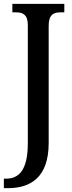

<svg xmlns="http://www.w3.org/2000/svg" viewBox="-31 -734 375 994"><path d="M-11 240H11C124 240 221 187 221 7V-601C221 -659 248 -670 281 -670H302V-714H33V-670H54C86 -670 113 -659 113 -605V8C113 148 66 191 0 191H-11Z"/></svg>

Font: Noto Serif Myanmar Condensed Medium
Style: Regular
Weight: 500
Width: 3
Designer: Ben Mitchell and the Monotype Design Team
Foundry: Monotype Imaging Inc.
Version: Version 2.106